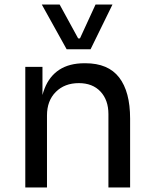

<svg xmlns="http://www.w3.org/2000/svg" viewBox="-20 -830 680 850"><path d="M188 0H92V-534H168V-305H156Q156 -384 177.5 -438.5Q199 -493 243 -521.5Q287 -550 354 -550H358Q459 -550 507.5 -487Q556 -424 556 -305V0H460V-325Q460 -387 425 -424.5Q390 -462 329 -462Q266 -462 227 -423Q188 -384 188 -319ZM381 -612H275L165 -810H244L326 -660H334L403 -810H478Z"/></svg>

Font: Sora Variable
Style: Regular
Weight: 400
Designer: Jonathan Barnbrook, Julián Moncada
Foundry: Barnbrook Fonts
Version: Version 2.000